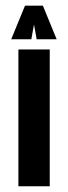

<svg xmlns="http://www.w3.org/2000/svg" viewBox="-20 -647 236 667"><path d="M152.8 0H43.9V-475.1H152.8ZM88.9 -510.7H19L66.9 -627.4H128.9L176.8 -510.7H107.4L98.1 -562Z"/></svg>

Font: Agdasima
Style: Bold
Weight: 700
Width: 3
Designer: The DocRepair Project, Patric King
Foundry: Google
Version: Version 2.002